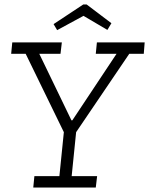

<svg xmlns="http://www.w3.org/2000/svg" viewBox="-20 -840 668 860"><path d="M368 -820 479 -736 461 -706 354 -769 236 -705 220 -732 353 -820ZM624 -599H559L321 -248L301 -51H415L409 0H129L134 -51H246L266 -248L95 -599H30L35 -650H257L251 -599H156L300 -301H304L502 -599H409L414 -650H628Z"/></svg>

Font: Zilla Slab Light
Style: Italic
Weight: 300
Italic angle: -6°
Designer: Typotheque.com
Foundry: Typotheque type foundry
Version: Version 1.1; 2017; ttfautohint (v1.6)